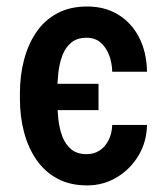

<svg xmlns="http://www.w3.org/2000/svg" viewBox="-20 -558 503 588"><path d="M281.7 -301.3V-220.7H96.7V-301.3ZM245.1 -85.9Q268.1 -85.9 285.2 -97.2Q302.2 -108.4 312.5 -128.7Q322.8 -148.9 323.7 -175.3H430.2Q429.2 -123.5 404.3 -81.8Q379.4 -40 338.1 -15.1Q296.9 9.8 246.6 9.8Q194.3 9.8 155.8 -11Q117.2 -31.7 91.8 -68.4Q66.4 -105 53.7 -152.8Q41 -200.7 41 -255.4V-272.5Q41 -327.1 53.7 -375.2Q66.4 -423.3 91.6 -460Q116.7 -496.6 155.5 -517.3Q194.3 -538.1 246.6 -538.1Q301.8 -538.1 342.5 -512.9Q383.3 -487.8 406.2 -442.9Q429.2 -397.9 430.2 -338.4H323.7Q322.8 -367.7 313.5 -390.9Q304.2 -414.1 287.4 -428.2Q270.5 -442.4 245.1 -442.4Q216.8 -442.4 199 -428.2Q181.2 -414.1 171.6 -389.6Q162.1 -365.2 158.7 -335Q155.3 -304.7 155.3 -272.5V-255.9Q155.3 -223.1 158.7 -192.9Q162.1 -162.6 171.6 -138.4Q181.2 -114.3 199 -100.1Q216.8 -85.9 245.1 -85.9Z"/></svg>

Font: Roboto Condensed Medium
Style: Regular
Weight: 500
Designer: Christian Robertson
Foundry: Google
Version: Version 3.0